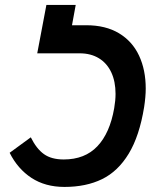

<svg xmlns="http://www.w3.org/2000/svg" viewBox="-20 -745 640 776"><path d="M19 -127.5 104.5 -190Q127.5 -143.5 157.8 -122Q188 -100.5 237.5 -100.5Q323 -100.5 373.5 -153.8Q424 -207 441.5 -307.5Q447 -339.5 447 -365.5Q447 -415.5 429.8 -452.5Q412.5 -489.5 379.8 -509.5Q347 -529.5 302 -529.5H130.5L167.5 -725H286L271 -643H328.5Q407 -643 461 -610.5Q515 -578 542 -520.2Q569 -462.5 569 -387Q569 -354.5 562.5 -312Q543.5 -195 500.2 -123.8Q457 -52.5 392.5 -21Q328 10.5 240.5 10.5Q163 10.5 107.2 -26Q51.5 -62.5 19 -127.5Z"/></svg>

Font: JuliaMono ExtraBold
Style: Italic
Weight: 800
Italic angle: -9°
Monospace: yes
Designer: cormullion
Foundry: corm
Version: Version 0.057; ttfautohint (v1.8.4)